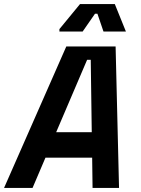

<svg xmlns="http://www.w3.org/2000/svg" viewBox="-68 -930 700 950"><path d="M388 -150H157L93 0H-48L260 -700H504L521 0H390ZM210 -276H386L381 -634H363ZM226 -786 328 -910H500L555 -774H444L414 -862H402L341 -774H226Z"/></svg>

Font: Space Mono
Style: Bold Italic
Weight: 700
Italic angle: -12°
Monospace: yes
Designer: Colophon Foundry / Benjamin Critton
Foundry: Colophon Foundry
Version: Version 1.000;PS 1.000;hotconv 1.0.81;makeotf.lib2.5.63406